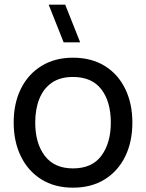

<svg xmlns="http://www.w3.org/2000/svg" viewBox="-20 -808 640 842"><path d="M259 -622.5 193.5 -787.5H266L331.5 -622.5ZM300 15Q219.5 15 161.2 -21.5Q103 -58 71.5 -122.5Q40 -187 40 -270.5Q40 -355.5 72 -419.5Q104 -483.5 162.5 -519.2Q221 -555 300 -555Q381 -555 439.5 -518.8Q498 -482.5 529.2 -418.2Q560.5 -354 560.5 -270.5Q560.5 -186 529 -121.8Q497.5 -57.5 439 -21.2Q380.5 15 300 15ZM300 -69.5Q384 -69.5 425 -125.5Q466 -181.5 466 -270.5Q466 -362 424.5 -416.2Q383 -470.5 300 -470.5Q243.5 -470.5 207 -445Q170.5 -419.5 152.5 -374.5Q134.5 -329.5 134.5 -270.5Q134.5 -179.5 176.5 -124.5Q218.5 -69.5 300 -69.5Z"/></svg>

Font: Manrope ExtraLight Medium
Style: Regular
Weight: 500
Version: Version 4.504